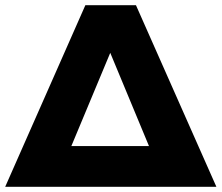

<svg xmlns="http://www.w3.org/2000/svg" viewBox="-34 -720 854 740"><path d="M490 -700 800 0H-14L295 -700ZM203 -66 158 -157H624L578 -66L352 -610H430Z"/></svg>

Font: MOST Montserrat ExtraBold
Style: Regular
Weight: 800
Designer: Julieta Ulanovsky
Foundry: Julieta Ulanovsky
Version: Version 8.000;March 11, 2024;FontCreator 15.0.0.2926 64-bit